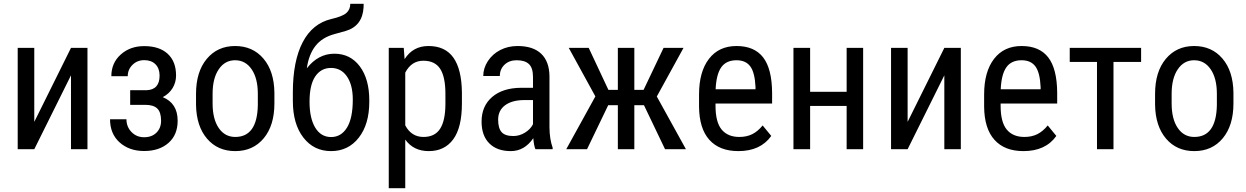

<svg xmlns="http://www.w3.org/2000/svg" viewBox="-20 -778 6498 1001"><path d="M350.1 -528.3H436V0H350.1V-385.3L158.7 0H72.3V-528.3H158.7V-142.6Z M897.9 -384.3Q897.9 -348.6 879.9 -318.8Q861.8 -289.1 828.6 -271.5Q906.2 -239.7 906.2 -148.4Q906.2 -74.7 858.2 -32.7Q810.1 9.3 731.4 9.3Q653.8 9.3 603.8 -35.4Q553.7 -80.1 553.7 -156.2H639.2Q639.2 -117.2 665.5 -89.8Q691.9 -62.5 731.4 -62.5Q771.5 -62.5 795.7 -86.4Q819.8 -110.4 819.8 -148.4Q819.8 -192.9 800 -212.2Q780.3 -231.4 737.8 -231.4H658.7V-307.6H743.7Q812 -310.1 812 -383.8Q812 -420.9 790.8 -442.6Q769.5 -464.4 731.9 -464.4Q695.3 -464.4 670.7 -439.9Q646 -415.5 646 -380.9H560.5Q560.5 -449.7 609.4 -493.7Q658.2 -537.6 731.9 -537.6Q810.5 -537.6 854.2 -497.6Q897.9 -457.5 897.9 -384.3Z M1002 -288.6Q1002 -403.8 1057.9 -470.9Q1113.8 -538.1 1205.6 -538.1Q1297.4 -538.1 1353.3 -472.7Q1409.2 -407.2 1410.6 -294.4V-238.8Q1410.6 -124 1355 -57.1Q1299.3 9.8 1206.5 9.8Q1114.7 9.8 1059.3 -55.2Q1003.9 -120.1 1002 -231ZM1088.4 -238.8Q1088.4 -157.2 1120.4 -110.6Q1152.3 -64 1206.5 -64Q1320.8 -64 1324.2 -229V-288.6Q1324.2 -369.6 1292 -416.7Q1259.8 -463.9 1205.6 -463.9Q1152.3 -463.9 1120.4 -416.7Q1088.4 -369.6 1088.4 -289.1Z M1723.1 -498Q1806.6 -498 1856 -431.9Q1905.3 -365.7 1905.3 -254.9V-247.6Q1905.3 -130.4 1850.6 -60.3Q1795.9 9.8 1706.1 9.8Q1616.2 9.8 1561.5 -61Q1506.8 -131.8 1506.8 -251.5V-295.9Q1506.8 -459.5 1558.1 -557.9Q1609.4 -656.2 1708.5 -679.2Q1765.6 -692.4 1785.9 -710.4Q1806.2 -728.5 1806.2 -758.3H1876L1875.5 -739.3Q1869.6 -642.6 1782.7 -616.7L1723.1 -600.1Q1658.7 -582.5 1624.3 -538.1Q1589.8 -493.7 1579.6 -421.9Q1639.2 -498 1723.1 -498ZM1705.6 -423.8Q1653.8 -423.8 1623.8 -379.9Q1593.8 -335.9 1593.8 -247.6Q1593.8 -161.6 1623.5 -112.5Q1653.3 -63.5 1706.1 -63.5Q1758.8 -63.5 1789.1 -112.8Q1819.3 -162.1 1819.3 -258.8Q1819.3 -335 1788.8 -379.4Q1758.3 -423.8 1705.6 -423.8Z M2388.2 -238.8Q2388.2 -113.3 2343 -51.8Q2297.9 9.8 2215.3 9.8Q2135.7 9.8 2092.8 -50.3V203.1H2006.8V-528.3H2085L2089.4 -469.7Q2132.8 -538.1 2213.9 -538.1Q2300.8 -538.1 2343.8 -477.5Q2386.7 -417 2388.2 -296.4ZM2302.2 -288.1Q2302.2 -377 2274.9 -419.2Q2247.6 -461.4 2187 -461.4Q2125 -461.4 2092.8 -399.4V-124.5Q2124.5 -64 2188 -64Q2246.6 -64 2274.2 -106.2Q2301.8 -148.4 2302.2 -235.4Z M2771.5 0Q2763.7 -17.1 2760.3 -57.6Q2714.4 9.8 2643.1 9.8Q2571.3 9.8 2531 -30.5Q2490.7 -70.8 2490.7 -144Q2490.7 -224.6 2545.4 -272Q2600.1 -319.3 2695.3 -320.3H2758.8V-376.5Q2758.8 -423.8 2737.8 -443.8Q2716.8 -463.9 2673.8 -463.9Q2634.8 -463.9 2610.4 -440.7Q2585.9 -417.5 2585.9 -381.8H2499.5Q2499.5 -422.4 2523.4 -459.2Q2547.4 -496.1 2587.9 -517.1Q2628.4 -538.1 2678.2 -538.1Q2759.3 -538.1 2801.5 -497.8Q2843.8 -457.5 2844.7 -380.4V-113.8Q2845.2 -52.7 2861.3 -7.8V0ZM2656.2 -68.8Q2688 -68.8 2716.8 -86.4Q2745.6 -104 2758.8 -130.4V-256.3H2710Q2648.4 -255.4 2612.8 -228.8Q2577.1 -202.1 2577.1 -154.3Q2577.1 -109.4 2595.2 -89.1Q2613.3 -68.8 2656.2 -68.8Z M3337.4 -229.5H3287.1V0H3201.2V-229.5H3150.9L3040.5 0H2932.1L3084 -275.4L2945.3 -528.3H3049.3L3151.9 -309.6H3201.2V-528.3H3287.1V-309.6H3335.4L3439.5 -528.3H3543.5L3404.3 -274.9L3556.2 0H3447.3Z M3829.6 9.8Q3731 9.8 3678.2 -49.1Q3625.5 -107.9 3624.5 -221.7V-285.6Q3624.5 -403.8 3676 -470.9Q3727.5 -538.1 3819.8 -538.1Q3912.6 -538.1 3958.5 -479Q4004.4 -419.9 4005.4 -294.9V-238.3H3710.4V-226.1Q3710.4 -141.1 3742.4 -102.5Q3774.4 -64 3834.5 -64Q3872.6 -64 3901.6 -78.4Q3930.7 -92.8 3956.1 -124L4001 -69.3Q3944.8 9.8 3829.6 9.8ZM3819.8 -463.9Q3766.1 -463.9 3740.2 -427Q3714.4 -390.1 3710.9 -312.5H3918.9V-324.2Q3915.5 -399.4 3891.8 -431.6Q3868.2 -463.9 3819.8 -463.9Z M4480 0H4394V-225.6H4203.6V0H4116.7V-528.3H4203.6V-299.3H4394V-528.3H4480Z M4903.3 -528.3H4989.3V0H4903.3V-385.3L4711.9 0H4625.5V-528.3H4711.9V-142.6Z M5315.9 9.8Q5217.3 9.8 5164.6 -49.1Q5111.8 -107.9 5110.8 -221.7V-285.6Q5110.8 -403.8 5162.4 -470.9Q5213.9 -538.1 5306.2 -538.1Q5398.9 -538.1 5444.8 -479Q5490.7 -419.9 5491.7 -294.9V-238.3H5196.8V-226.1Q5196.8 -141.1 5228.8 -102.5Q5260.7 -64 5320.8 -64Q5358.9 -64 5387.9 -78.4Q5417 -92.8 5442.4 -124L5487.3 -69.3Q5431.2 9.8 5315.9 9.8ZM5306.2 -463.9Q5252.4 -463.9 5226.6 -427Q5200.7 -390.1 5197.3 -312.5H5405.3V-324.2Q5401.9 -399.4 5378.2 -431.6Q5354.5 -463.9 5306.2 -463.9Z M5929.2 -455.1H5785.2V0H5699.2V-455.1H5557.1V-528.3H5929.2Z M6002 -288.6Q6002 -403.8 6057.9 -470.9Q6113.8 -538.1 6205.6 -538.1Q6297.4 -538.1 6353.3 -472.7Q6409.2 -407.2 6410.6 -294.4V-238.8Q6410.6 -124 6355 -57.1Q6299.3 9.8 6206.5 9.8Q6114.7 9.8 6059.3 -55.2Q6003.9 -120.1 6002 -231ZM6088.4 -238.8Q6088.4 -157.2 6120.4 -110.6Q6152.3 -64 6206.5 -64Q6320.8 -64 6324.2 -229V-288.6Q6324.2 -369.6 6292 -416.7Q6259.8 -463.9 6205.6 -463.9Q6152.3 -463.9 6120.4 -416.7Q6088.4 -369.6 6088.4 -289.1Z"/></svg>

Font: Roboto Condensed
Style: Regular
Weight: 400
Designer: Google
Version: Version 2.001047; 2015